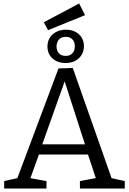

<svg xmlns="http://www.w3.org/2000/svg" viewBox="-20 -1094 749 1114"><path d="M633 -44.3 610 -64.3 704 -43.3V0H443.7V-43.3L548.3 -63L539.7 -49.3L486.7 -209L501.7 -197.3H196.3L210 -209.3L153 -50.7L148.3 -61.7L249.7 -43.3V0H4.3V-43.3L95.7 -63.7L75.3 -46L319.3 -696.7L402.3 -699.7ZM220.7 -244 212.7 -256.7H486.3L477.3 -243L346.3 -649.7L365 -649.3ZM258.7 -919 234.3 -965 439.3 -1073.7 473.3 -1006ZM360 -728.3Q330 -728.3 306.3 -740Q282.7 -751.7 269 -773.2Q255.3 -794.7 255.3 -823.7Q255.3 -853 268.8 -874.8Q282.3 -896.7 306.7 -909.2Q331 -921.7 362.7 -921.7Q393.3 -921.7 416.5 -910Q439.7 -898.3 453.3 -876.8Q467 -855.3 467 -826.3Q467 -798 453.5 -775.7Q440 -753.3 416.2 -740.8Q392.3 -728.3 360 -728.3ZM360.7 -769.7Q386.7 -769.7 400.5 -785.5Q414.3 -801.3 414.3 -825.7Q414.3 -849.7 400.7 -865Q387 -880.3 361.3 -880.3Q335.7 -880.3 321.8 -864.5Q308 -848.7 308 -824.3Q308 -800.3 321.5 -785Q335 -769.7 360.7 -769.7Z"/></svg>

Font: Bitter Thin
Style: Regular
Weight: 100
Designer: Sol Matas, and Bitter project Authors
Foundry: Sol Matas
Version: Version 2.002